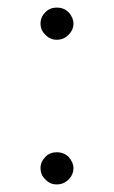

<svg xmlns="http://www.w3.org/2000/svg" viewBox="-20 -516 300 507"><path d="M100 -424Q87 -436 87 -454Q87 -471 100 -484Q112 -496 130 -496Q148 -496 161 -484Q174 -469 174 -454Q174 -437 161 -424Q148 -411 130 -411Q112 -411 100 -424ZM100 -42Q87 -54 87 -72Q87 -89 100 -102Q112 -114 130 -114Q148 -114 161 -102Q174 -87 174 -72Q174 -55 161 -42Q148 -29 130 -29Q112 -29 100 -42Z"/></svg>

Font: Sinter Light
Style: Regular
Weight: 300
Foundry: Adobe & rsms
Version: Version 1.000